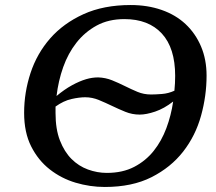

<svg xmlns="http://www.w3.org/2000/svg" viewBox="-20 -732 860 764"><path d="M76 -283C76 -231 85.3 -186.5 104 -149.5C122.7 -112.5 147.3 -82 178 -58C208.7 -34 243 -16.3 281 -5C319 6.3 357.7 12 397 12C469.7 12 531.7 -1 583 -27C634.3 -53 676.3 -87 709 -129C741.7 -171 765.3 -218.5 780 -271.5C794.7 -324.5 802 -377.7 802 -431C802 -473.7 794.7 -512.3 780 -547C765.3 -581.7 744.8 -611.3 718.5 -636C692.2 -660.7 660.3 -679.5 623 -692.5C585.7 -705.5 544.7 -712 500 -712C428 -712 365.3 -699.8 312 -675.5C258.7 -651.2 214.5 -619 179.5 -579C144.5 -539 118.5 -493.2 101.5 -441.5C84.5 -389.8 76 -337 76 -283ZM581 -356C561.7 -356 543.7 -359.5 527 -366.5C510.3 -373.5 493.7 -381.2 477 -389.5C460.3 -397.8 443.3 -405.5 426 -412.5C408.7 -419.5 390.3 -423.3 371 -424C355 -424 339 -421.7 323 -417C305 -411.7 286 -403.5 266 -392.5C246 -381.5 225.7 -367.3 205 -350C209.7 -390 218.5 -428.3 231.5 -465C244.5 -501.7 262.2 -534.2 284.5 -562.5C306.8 -590.8 333.7 -613.5 365 -630.5C396.3 -647.5 433 -656 475 -656C539 -656 588.7 -636.8 624 -598.5C659.3 -560.2 677 -504 677 -430C677 -410.7 676 -391 674 -371C658 -363.7 641.3 -359.3 624 -358C606.7 -356.7 592.3 -356 581 -356ZM201 -282V-308C222.3 -323.3 243.5 -333.3 264.5 -338C285.5 -342.7 303.7 -345 319 -345C337.7 -345 355.8 -341.3 373.5 -334C391.2 -326.7 408.7 -318.8 426 -310.5C443.3 -302.2 461 -294.3 479 -287C497 -279.7 516 -276 536 -276C553.3 -276 573.8 -280 597.5 -288C621.2 -296 645 -309.3 669 -328C663.7 -291.3 654.7 -256 642 -222C629.3 -188 612.5 -157.8 591.5 -131.5C570.5 -105.2 544.7 -84 514 -68C483.3 -52 447 -44 405 -44C379.7 -44 354.7 -48.5 330 -57.5C305.3 -66.5 283.5 -80.5 264.5 -99.5C245.5 -118.5 230.2 -143 218.5 -173C206.8 -203 201 -239.3 201 -282Z"/></svg>

Font: PT Serif Caption
Style: Italic
Weight: 400
Italic angle: -12°
Designer: A.Korolkova, O.Umpeleva, V.Yefimov
Foundry: ParaType Ltd
Version: Version 1.000W OFL